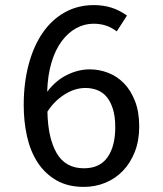

<svg xmlns="http://www.w3.org/2000/svg" viewBox="-20 -721 640 753"><path d="M438 -598Q415 -615 393 -621.5Q371 -628 347 -628Q311 -628 279 -610.5Q247 -593 222 -559.5Q197 -526 182 -476Q167 -426 165 -361Q198 -405 242.5 -427Q287 -449 332 -449Q369 -449 404 -435.5Q439 -422 466 -394.5Q493 -367 509.5 -324.5Q526 -282 526 -225Q526 -169 508.5 -125Q491 -81 461.5 -50.5Q432 -20 392.5 -4Q353 12 309 12Q246 12 201 -14Q156 -40 127.5 -84Q99 -128 86 -186Q73 -244 73 -309Q73 -396 92.5 -468.5Q112 -541 147.5 -592.5Q183 -644 234 -672.5Q285 -701 348 -701Q384 -701 415.5 -691.5Q447 -682 478 -660ZM315 -376Q273 -376 232.5 -350Q192 -324 166 -283Q168 -179 202.5 -120Q237 -61 309 -61Q371 -61 401.5 -104Q432 -147 432 -222Q432 -265 422.5 -294.5Q413 -324 397.5 -342Q382 -360 360.5 -368Q339 -376 315 -376Z"/></svg>

Font: Wlorlttqgufhjawjgtejqphaquk
Style: Regular
Weight: 400
Monospace: yes
Designer: Carrois Corporate & Edenspiekermann
Foundry: Carrois Corporate GbR & Edenspiekermann AG
Version: Version 2.001